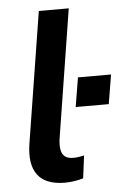

<svg xmlns="http://www.w3.org/2000/svg" viewBox="-52 -743 517 792"><g transform="rotate(-5 206.5 -347.5)"><path d="M185 10Q105 10 72 -34.5Q39 -79 53 -165L139 -705H263L178 -170Q175 -146 178 -127.5Q181 -109 193 -99Q205 -89 228 -89Q240 -89 252 -91Q264 -93 273 -95L261 -1Q242 4 223.5 7Q205 10 185 10ZM256 -297 276 -418H413L393 -297Z"/></g></svg>

Font: Nunito Sans 10pt SemiCondensed
Style: Bold Italic
Weight: 700
Width: 4
Italic angle: -9°
Designer: Vernon Adams
Foundry: Vernon Adams
Version: Version 3.101;gftools[0.9.27]